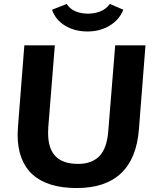

<svg xmlns="http://www.w3.org/2000/svg" viewBox="-20 -941 786 970"><path d="M69 -262Q69 -275 71 -303L103 -712H257L224 -299Q223 -288 223 -269Q223 -190 260.5 -151.5Q298 -113 375 -113Q443 -113 481.5 -151.5Q520 -190 527 -279L562 -712H715L682 -290Q671 -141 592 -66Q513 9 368 9Q220 9 144.5 -59.5Q69 -128 69 -262ZM243 -892 317 -921Q332 -897 360 -884.5Q388 -872 425 -872Q459 -872 488 -884Q517 -896 535 -921L603 -892Q583 -841 534 -811.5Q485 -782 422 -782Q357 -782 308.5 -811.5Q260 -841 243 -892Z"/></svg>

Font: Muli ExtraBold
Style: Italic
Weight: 800
Italic angle: -4.541°
Designer: Vernon Adams
Foundry: Vernon Adams
Version: Version 2.000